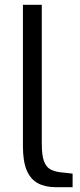

<svg xmlns="http://www.w3.org/2000/svg" viewBox="-20 -783 334 804"><path d="M216 1Q170 1 139 -15.5Q108 -32 92 -69.5Q76 -107 76 -171V-763H155V-181Q155 -133 164 -108.5Q173 -84 190 -74.5Q207 -65 230 -62L284 -56V1Z"/></svg>

Font: Exo Thin
Style: Regular
Weight: 400
Version: Version 2.000